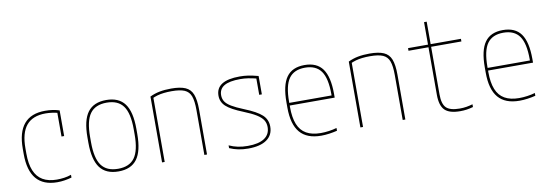

<svg xmlns="http://www.w3.org/2000/svg" viewBox="-54 -1055 4107 1430"><g transform="rotate(-10 2000.0 -340.0)"><path d="M287 10Q76 10 76 -240V-280Q76 -530 288 -530Q348 -530 396 -514V-320H376V-508L381 -498Q361 -503 336.5 -506.5Q312 -510 288 -510Q191 -510 143.5 -453.5Q96 -397 96 -280V-240Q96 -162 117 -111Q138 -60 180.5 -35Q223 -10 287 -10Q315 -10 343 -14Q371 -18 396 -27V-6Q371 1 343.5 5.5Q316 10 287 10Z M750 10Q655 10 610 -50.5Q565 -111 565 -240V-280Q565 -409 610 -469.5Q655 -530 750 -530Q845 -530 890 -469.5Q935 -409 935 -280V-240Q935 -111 890 -50.5Q845 10 750 10ZM750 -10Q836 -10 875.5 -64.5Q915 -119 915 -240V-280Q915 -401 875.5 -455.5Q836 -510 750 -510Q664 -510 624.5 -455.5Q585 -401 585 -280V-240Q585 -119 624.5 -64.5Q664 -10 750 -10Z M1080 -498Q1115 -515 1154 -522.5Q1193 -530 1242 -530Q1310 -530 1349 -513Q1388 -496 1404 -454.5Q1420 -413 1420 -340V0H1400V-340Q1400 -408 1386.5 -444.5Q1373 -481 1339 -495.5Q1305 -510 1242 -510Q1211 -510 1184 -507Q1157 -504 1134 -497.5Q1111 -491 1089 -480L1100 -494V0H1080Z M1731 10Q1691 10 1656.5 3Q1622 -4 1590 -18V-39Q1623 -24 1657 -17Q1691 -10 1731 -10Q1814 -10 1857 -39Q1900 -68 1900 -123Q1900 -153 1885.5 -176Q1871 -199 1836.5 -220.5Q1802 -242 1742 -266Q1652 -302 1616 -335Q1580 -368 1580 -416Q1580 -473 1625 -501.5Q1670 -530 1760 -530Q1793 -530 1823.5 -525.5Q1854 -521 1900 -509V-370H1880V-511L1895 -490Q1850 -501 1821 -505.5Q1792 -510 1760 -510Q1678 -510 1639 -486.5Q1600 -463 1600 -416Q1600 -389 1613.5 -368Q1627 -347 1659.5 -327.5Q1692 -308 1749 -285Q1844 -247 1882 -211.5Q1920 -176 1920 -123Q1920 -59 1871 -24.5Q1822 10 1731 10Z M2283 10Q2175 10 2122.5 -51.5Q2070 -113 2070 -240V-280Q2070 -409 2113.5 -469.5Q2157 -530 2250 -530Q2343 -530 2386.5 -469.5Q2430 -409 2430 -280V-252H2080V-272H2420L2410 -262V-280Q2410 -402 2371.5 -456Q2333 -510 2250 -510Q2167 -510 2128.5 -456Q2090 -402 2090 -280V-240Q2090 -161 2110.5 -110Q2131 -59 2174 -34.5Q2217 -10 2283 -10Q2313 -10 2345 -14.5Q2377 -19 2404 -27V-6Q2376 1 2344 5.5Q2312 10 2283 10Z M2580 -498Q2615 -515 2654 -522.5Q2693 -530 2742 -530Q2810 -530 2849 -513Q2888 -496 2904 -454.5Q2920 -413 2920 -340V0H2900V-340Q2900 -408 2886.5 -444.5Q2873 -481 2839 -495.5Q2805 -510 2742 -510Q2711 -510 2684 -507Q2657 -504 2634 -497.5Q2611 -491 2589 -480L2600 -494V0H2580Z M3334 10Q3252 10 3217.5 -24.5Q3183 -59 3183 -140V-500H3032V-520H3183V-690H3203V-520H3432V-500H3203V-140Q3203 -67 3232 -38.5Q3261 -10 3334 -10Q3361 -10 3385 -14Q3409 -18 3432 -25V-4Q3407 3 3383.5 6.5Q3360 10 3334 10Z M3783 10Q3675 10 3622.5 -51.5Q3570 -113 3570 -240V-280Q3570 -409 3613.5 -469.5Q3657 -530 3750 -530Q3843 -530 3886.5 -469.5Q3930 -409 3930 -280V-252H3580V-272H3920L3910 -262V-280Q3910 -402 3871.5 -456Q3833 -510 3750 -510Q3667 -510 3628.5 -456Q3590 -402 3590 -280V-240Q3590 -161 3610.5 -110Q3631 -59 3674 -34.5Q3717 -10 3783 -10Q3813 -10 3845 -14.5Q3877 -19 3904 -27V-6Q3876 1 3844 5.5Q3812 10 3783 10Z"/></g></svg>

Font: M PLUS 1 Code Thin
Style: Regular
Weight: 250
Designer: Coji Morishita
Foundry: UNDERFOREST DESIGN
Version: Version 1.002